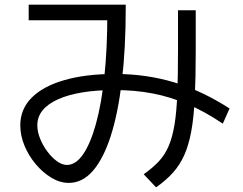

<svg xmlns="http://www.w3.org/2000/svg" viewBox="-20 -759 1040 823"><path d="M275 25Q237 25 200.5 3Q164 -19 133.5 -55Q103 -91 85 -134.5Q67 -178 67 -222Q67 -291 115.5 -340Q164 -389 255.5 -415.5Q347 -442 473 -442Q607 -442 726.5 -406Q846 -370 964 -294L935 -229Q858 -281 784 -312.5Q710 -344 634 -358.5Q558 -373 473 -373Q316 -373 228 -333Q140 -293 140 -222Q140 -194 152 -164.5Q164 -135 183 -109.5Q202 -84 224 -68Q246 -52 267 -52Q305 -52 336.5 -98Q368 -144 391.5 -229Q415 -314 427.5 -432.5Q440 -551 440 -696L461 -672H103V-739H519V-729Q519 -552 502.5 -412.5Q486 -273 454.5 -175.5Q423 -78 378 -26.5Q333 25 275 25ZM596 -12Q634 -39 660 -66.5Q686 -94 702.5 -132Q719 -170 728 -224.5Q737 -279 740 -357Q743 -435 743 -545V-715H819V-542Q819 -426 815 -341.5Q811 -257 800 -197Q789 -137 770 -94.5Q751 -52 721.5 -19Q692 14 649 44Z"/></svg>

Font: M PLUS 1 Thin
Style: Regular
Weight: 400
Version: Version 1.001